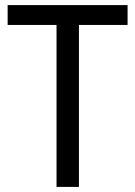

<svg xmlns="http://www.w3.org/2000/svg" viewBox="-20 -734 532 754"><path d="M290 0V-636H481V-714H10V-636H202V0Z"/></svg>

Font: Noto Sans Thai Looped SemiCondensed
Style: Regular
Weight: 400
Width: 4
Designer: Sasikarn Vongin, Ben Mitchell
Foundry: The Fontpad Ltd
Version: Version 1.001